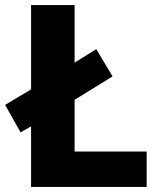

<svg xmlns="http://www.w3.org/2000/svg" viewBox="-26 -734 631 754"><path d="M96 0H550V-139H267V-342L416 -434L352 -541L267 -488V-714H96V-383L-6 -322L55 -214L96 -238Z"/></svg>

Font: Noto Sans Gurmukhi ExtraBold
Style: Regular
Weight: 800
Designer: Jelle Bosma - Monotype Design Team
Foundry: Monotype Imaging Inc.
Version: Version 2.004